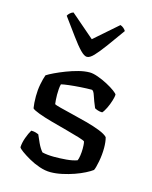

<svg xmlns="http://www.w3.org/2000/svg" viewBox="-114 -827 713 901"><g transform="rotate(15 243.0 -376.0)"><path d="M218 0Q193 0 165 -9.5Q137 -19 112.5 -33Q88 -47 71.5 -59Q55 -71 53 -77Q54 -99 63 -124Q72 -149 82 -165Q95 -165 104.5 -162Q114 -159 118 -157Q124 -142 135 -118.5Q146 -95 159 -80Q171 -77 186 -75.5Q201 -74 217 -74Q245 -74 275.5 -76.5Q306 -79 328 -87Q332 -95 334.5 -112Q337 -129 337 -145Q337 -153 336.5 -162.5Q336 -172 334 -180Q331 -184 305 -192Q279 -200 241.5 -210Q204 -220 165.5 -230.5Q127 -241 99 -251.5Q71 -262 65 -269Q63 -281 62 -295.5Q61 -310 61 -327Q61 -357 66.5 -385.5Q72 -414 79 -433Q91 -441 114 -452Q137 -463 165.5 -474Q194 -485 223 -492.5Q252 -500 277 -500Q293 -500 317 -491.5Q341 -483 364.5 -470.5Q388 -458 403.5 -446.5Q419 -435 420 -430Q420 -421 414 -401Q408 -381 398.5 -361.5Q389 -342 381 -334Q369 -334 359 -337.5Q349 -341 344 -344Q330 -377 322.5 -400.5Q315 -424 306 -424Q283 -424 252.5 -422Q222 -420 197 -417Q172 -414 160 -411Q157 -401 156 -386.5Q155 -372 155 -359Q155 -346 156 -334Q157 -322 158 -314Q162 -311 187 -304.5Q212 -298 247.5 -289.5Q283 -281 320.5 -271Q358 -261 387 -249.5Q416 -238 427 -226Q430 -216 431.5 -202.5Q433 -189 433 -175Q433 -142 426.5 -108Q420 -74 414 -63Q402 -54 380.5 -43Q359 -32 332 -22.5Q305 -13 275 -6.5Q245 0 218 0ZM244 -567Q231 -567 211.5 -587Q192 -607 165.5 -643.5Q139 -680 103 -729Q106 -736 114 -743Q122 -750 130 -752L245 -653L358 -752Q367 -749 374 -743Q381 -737 385 -730Q349 -679 322 -642.5Q295 -606 276.5 -586.5Q258 -567 244 -567Z"/></g></svg>

Font: Texturina Medium 12pt
Style: Regular
Weight: 400
Version: Version 1.002